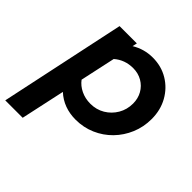

<svg xmlns="http://www.w3.org/2000/svg" viewBox="-236 -684 1044 1044"><g transform="rotate(45 286.5 -162.0)"><path d="M-46 204 108 -521H241L235 -494Q291 -528 357 -528Q423 -528 475.5 -496.5Q528 -465 558.5 -410.5Q589 -356 589 -287Q589 -226 566.5 -172.5Q544 -119 504.5 -78.5Q465 -38 412 -15Q359 8 299 8Q206 8 143 -50L88 204ZM294 -110Q340 -110 377 -132Q414 -154 436 -191.5Q458 -229 458 -275Q458 -314 440.5 -345Q423 -376 392 -394Q361 -412 322 -412Q258 -412 212 -372L168 -169Q188 -142 221 -126Q254 -110 294 -110Z"/></g></svg>

Font: Red Hat Display
Style: Bold Italic
Weight: 700
Italic angle: -12°
Designer: Pentagram, MCKL
Foundry: Pentagram, MCKL
Version: Version 1.023; ttfautohint (v1.8.3)